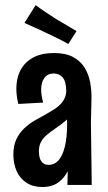

<svg xmlns="http://www.w3.org/2000/svg" viewBox="-20 -736 428 764"><path d="M248.2 0 250.6 -96.2 243.6 -376.2Q242.6 -413.6 228.8 -428.6Q215 -443.6 194 -443.6Q169.6 -443.6 156.7 -426.1Q143.8 -408.6 143.8 -380Q143.8 -367.6 145.8 -354.7Q147.8 -341.8 151.8 -327.8L53 -322.4Q49 -338.2 47 -353.6Q45 -369 45 -382.8Q45 -425.2 61.9 -457.1Q78.8 -489 112.1 -507Q145.4 -525 194.2 -525Q241 -525 270.5 -509.2Q300 -493.4 316.4 -467.1Q332.8 -440.8 338.7 -408.6Q344.6 -376.4 344 -344L341.8 -249.2L345 0ZM148.6 8.2Q111.4 8.2 85.6 -8.6Q59.8 -25.4 46.5 -54.5Q33.2 -83.6 33.2 -121.2Q33.2 -156.2 44.8 -181.1Q56.4 -206 75.5 -224.4Q94.6 -242.8 118.1 -256.5Q141.6 -270.2 165.2 -282.8Q182.2 -292.4 196.7 -301.7Q211.2 -311 221.7 -322.3Q232.2 -333.6 237.9 -346.9Q243.6 -360.2 243.6 -376.2L291 -352.4Q288 -318.6 273.6 -294.8Q259.2 -271 239.7 -254.4Q220.2 -237.8 200 -224.6Q181.6 -211.8 166.5 -199.3Q151.4 -186.8 143.1 -171.3Q134.8 -155.8 134.8 -134.4Q134.8 -117.8 138.9 -105.5Q143 -93.2 151.7 -86.6Q160.4 -80 174 -80Q196.4 -80 212.6 -97.6Q228.8 -115.2 238 -152.4Q247.2 -189.6 247.2 -246.2L287 -300.2Q287 -230.8 280.8 -174.2Q274.6 -117.6 259.2 -76.6Q243.8 -35.6 216.9 -13.7Q190 8.2 148.6 8.2ZM251.8 -561Q239 -568.4 225.3 -575.3Q211.6 -582.2 197.8 -589.1Q184 -596 169.4 -602.6Q154.8 -610.2 139.7 -616.8Q124.6 -623.4 108.9 -630.5Q93.2 -637.6 77.4 -644.8L121.8 -715.6Q141.2 -701.2 162.4 -687Q183.6 -672.8 204.4 -659.6Q225.6 -647.4 245.9 -635.2Q266.2 -623 284.6 -612.2Z"/></svg>

Font: Truculenta
Style: Regular
Weight: 400
Designer: Ivan Castro, Eva Sanz & Omnibus-Type Team
Foundry: Omnibus-Type
Version: Version 1.002